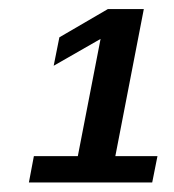

<svg xmlns="http://www.w3.org/2000/svg" viewBox="-20 -709 373 412"><path d="M317.9 -374 306.6 -317.4H42L52.7 -374H147L195.8 -625.5L95.2 -567.9L107.4 -628.9L211.4 -689.5H288.6L227.5 -374Z"/></svg>

Font: Arimo SemiBold
Style: Italic
Weight: 600
Italic angle: -12°
Version: Version 1.33